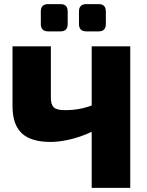

<svg xmlns="http://www.w3.org/2000/svg" viewBox="-20 -916 718 936"><path d="M228 -690V-439Q228 -407 242 -393Q256 -379 296 -379Q317 -379 338.5 -381Q360 -383 385.5 -389Q411 -395 442 -407L461 -291Q424 -270 381.5 -254.5Q339 -239 299 -231.5Q259 -224 227 -224Q131 -224 86 -266.5Q41 -309 41 -398V-690ZM615 -690V0H427V-690ZM461 -896Q496 -896 496 -860V-799Q496 -763 461 -763H401Q365 -763 365 -799V-860Q365 -896 401 -896ZM275 -896Q310 -896 310 -860V-799Q310 -763 275 -763H215Q179 -763 179 -799V-860Q179 -896 215 -896Z"/></svg>

Font: Exo 2 ExtraBold
Style: Regular
Weight: 800
Designer: Natanael Gama
Foundry: Natanael Gama
Version: Version 2.010